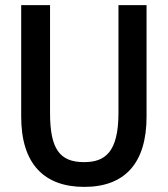

<svg xmlns="http://www.w3.org/2000/svg" viewBox="-20 -720 657 752"><path d="M63 -700V-263C63 -77 154 12 310 12C467 12 554 -79 554 -263V-700H444V-278C444 -122 390 -85 309 -85C212 -85 176 -139 176 -278V-700Z"/></svg>

Font: Mint Spirit
Style: Bold
Weight: 700
Designer: HARENDAL Hirwen
Foundry: Arkandis Digital Foundry.
Version: Version 1.004;FFEdit